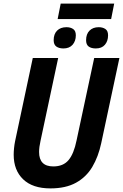

<svg xmlns="http://www.w3.org/2000/svg" viewBox="-20 -1036 683 1066"><path d="M300 -930 317 -1016H614L597 -930ZM332 -767Q308 -767 293 -777.5Q278 -788 278 -813Q278 -847 297 -866Q316 -885 349 -885Q371 -885 386 -875Q401 -865 401 -840Q401 -808 383 -787.5Q365 -767 332 -767ZM512 -767Q487 -767 472.5 -777.5Q458 -788 458 -813Q458 -847 477 -866Q496 -885 528 -885Q550 -885 565 -875Q580 -865 580 -840Q580 -808 562.5 -787.5Q545 -767 512 -767ZM260 10Q161 10 108.5 -40.5Q56 -91 56 -177Q56 -193 58 -213.5Q60 -234 64 -253L162 -714H303L205 -254Q197 -219 197 -192Q197 -112 276 -112Q331 -112 360.5 -147Q390 -182 405 -256L503 -714H643L542 -241Q526 -166 492.5 -109.5Q459 -53 402 -21.5Q345 10 260 10Z"/></svg>

Font: Noto Sans SemiCondensed
Style: Bold Italic
Weight: 700
Width: 4
Italic angle: -12°
Designer: Monotype Design Team
Foundry: Monotype Imaging Inc.
Version: Version 2.013; ttfautohint (v1.8.4.7-5d5b)